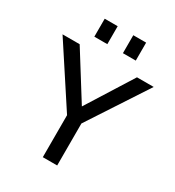

<svg xmlns="http://www.w3.org/2000/svg" viewBox="-232 -1075 1099 1204"><g transform="rotate(30 318.0 -473.0)"><path d="M266 0V-304L-12 -729H112L319 -398L527 -729H648L370 -304V0ZM168 -816V-946H262V-816ZM375 -816V-946H468V-816Z"/></g></svg>

Font: BDO Grotesk
Style: Regular
Weight: 400
Designer: Deni Anggara
Foundry: Lokal Container
Version: Version 2.000